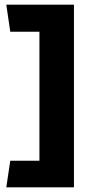

<svg xmlns="http://www.w3.org/2000/svg" viewBox="-20 -716 406 823"><path d="M149 -27V-580H24Q20 -609 15.5 -638Q11 -667 7 -696H297V87H7L24 -27Z"/></svg>

Font: Palanquin Dark Medium
Style: Regular
Weight: 500
Designer: Pria Ravichandran
Version: Version 1.001